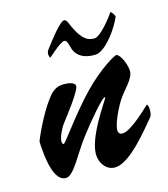

<svg xmlns="http://www.w3.org/2000/svg" viewBox="-211 -1351 1341 1536"><g transform="rotate(-20 459.5 -583.0)"><path d="M460.4 -1050.8C490.2 -1050.8 488.3 -996.6 498 -964.4C524.9 -876.5 622.6 -861.8 666 -861.8C734.9 -861.8 838.4 -967.8 894.5 -1056.6C903.8 -1071.3 916 -1090.3 916 -1091.8C916 -1108.4 896 -1140.6 890.1 -1140.6C887.2 -1140.6 873.5 -1123 859.9 -1107.4C835 -1079.1 744.6 -986.8 702.6 -986.8C619.6 -986.8 581.5 -1065.4 553.2 -1146.5C543.9 -1172.4 539.1 -1206.1 516.1 -1206.1C480.5 -1206.1 376 -1090.3 320.8 -1029.3C311.5 -1018.6 305.2 -1002.4 305.2 -994.6C305.2 -986.8 307.1 -963.4 314 -963.4C315.9 -963.4 426.3 -1050.8 460.4 -1050.8ZM390.6 -98.1C390.6 -23.9 438.5 40 507.8 40C631.8 40 812 -154.8 898.9 -240.2C913.1 -254.4 918.9 -281.2 918.9 -310.5C918.9 -319.8 918 -345.2 908.7 -345.2C905.3 -345.2 731.4 -195.3 654.3 -195.3C622.6 -195.3 617.2 -214.4 617.2 -230C617.2 -273.9 673.8 -377 726.1 -447.8C778.3 -518.6 875.5 -581.5 875.5 -651.9C875.5 -717.8 840.8 -802.2 813.5 -802.2C801.3 -802.2 671.9 -748.5 513.7 -612.3C356.4 -476.1 190.9 -276.9 177.7 -276.9C170.4 -276.9 166.5 -289.6 166.5 -298.8C166.5 -334 212.4 -406.7 229.5 -425.3C275.4 -476.6 429.7 -639.2 429.7 -681.6C429.7 -712.9 367.7 -727.1 322.3 -727.1C259.8 -727.1 222.2 -686.5 192.9 -653.3C102.5 -552.7 5.9 -376.5 1.5 -359.4C0 -354 0 -290 0 -280.3C0 -207.5 6.8 -15.1 106.9 -15.1C169.9 -15.1 257.8 -168 355 -274.9C447.3 -377 589.8 -517.1 612.8 -517.1C614.3 -517.1 616.7 -515.1 616.7 -513.2C616.7 -502 390.6 -249 390.6 -98.1Z"/></g></svg>

Font: Bodega Script
Style: Medium
Weight: 500
Italic angle: 39.7°
Version: Version 001.000